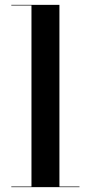

<svg xmlns="http://www.w3.org/2000/svg" viewBox="-20 -770 373 790"><path d="M26.5 -2.5H109.5V-747.5H26.5V-750H224.5V-2.5H307V0H26.5Z"/></svg>

Font: Bodoni* 72pt Medium
Style: Regular
Weight: 500
Version: Version 2.3